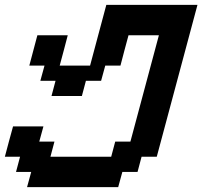

<svg xmlns="http://www.w3.org/2000/svg" viewBox="-20 -645 832 790"><path d="M91.3 125H466.3L483.4 62.5H545.9L562.5 0H625Q652.8 -104 708.7 -312.3Q764.6 -520.5 792.5 -625H417.5Q406.2 -583.5 384 -500Q361.8 -416.5 350.6 -375H225.6Q231.4 -396 242.4 -437.5Q253.4 -479 258.8 -500H133.8Q128.4 -479 117.2 -437.5Q106 -396 100.6 -375H163.1L146 -312.5H208.5L191.9 -250H316.9L333.5 -312.5H396L413.1 -375H475.6Q481 -395.5 491.9 -437.3Q502.9 -479 508.8 -500H633.8L516.6 -62.5H454.1L437.5 0H187.5L204.1 -62.5H141.6L158.7 -125H33.7Q27.8 -104 16.6 -62.5Q5.4 -21 0 0H62.5L45.9 62.5H108.4Z"/></svg>

Font: Faithful 32x
Style: Oblique
Weight: 400
Foundry: Faithful Resource Pack
Version: Version 1.0; January 27, 2023